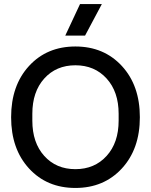

<svg xmlns="http://www.w3.org/2000/svg" viewBox="-20 -920 746 950"><path d="M583 -86.5Q494 10 353 10Q212 10 123.5 -86.5Q35 -183 35 -340Q35 -497 123.5 -593.5Q212 -690 353 -690Q494 -690 583 -593.5Q672 -497 672 -340Q672 -183 583 -86.5ZM140 -323Q140 -214 199 -148.5Q258 -83 353 -83Q448 -83 507.5 -148.5Q567 -214 567 -323V-357Q567 -466 507.5 -531.5Q448 -597 353 -597Q258 -597 199 -531.5Q140 -466 140 -357ZM303 -744 376 -900H484L401 -744Z"/></svg>

Font: TASA Orbiter Display Medium
Style: Regular
Weight: 500
Designer: Weizhong Zhang
Version: Version 1.000;Glyphs 3.1.2 (3151)